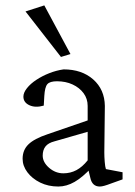

<svg xmlns="http://www.w3.org/2000/svg" viewBox="-20 -681 498 709"><path d="M195.3 7.8Q158.2 7.8 128.4 -6.8Q98.6 -21.5 81.1 -44.9Q63.5 -68.4 63.5 -94.7Q63.5 -127 85 -147.9Q106.4 -168.9 156.2 -185.5L303.7 -236.3V-290Q303.7 -316.4 288.6 -336.9Q273.4 -357.4 248 -369.1Q222.7 -380.9 190.4 -380.9Q164.1 -380.9 154.8 -370.1Q145.5 -359.4 143.6 -326.2L141.6 -291Q110.4 -282.2 88.4 -292.5Q66.4 -302.7 66.4 -324.2Q66.4 -338.9 79.6 -355.5Q92.8 -372.1 114.3 -386.2Q135.7 -400.4 161.6 -410.6Q187.5 -420.9 214.8 -424.8Q282.2 -424.8 324.2 -387.7Q366.2 -350.6 367.2 -290L365.2 -118.2Q365.2 -102.5 366.7 -83.5Q368.2 -64.5 371.1 -56.6L432.6 -44.9V-18.6L388.7 -2.9Q376 2 365.7 4.9Q355.5 7.8 348.6 7.8Q320.3 7.8 313.5 -24.4L304.7 -60.5L318.4 -62.5Q285.2 -26.4 255.4 -9.3Q225.6 7.8 195.3 7.8ZM213.9 -41Q240.2 -41 262.2 -52.7Q284.2 -64.5 303.7 -88.9V-194.3L181.6 -159.2Q158.2 -153.3 147.9 -140.1Q137.7 -127 137.7 -106.4Q137.7 -82 161.1 -61.5Q184.6 -41 213.9 -41ZM205.1 -470.7 74.2 -638.7 143.6 -661.1 240.2 -481.4Z"/></svg>

Font: Crimson Pro ExtraLight Light
Style: Regular
Weight: 300
Version: Version 1.002